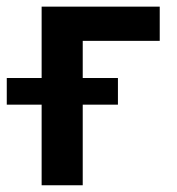

<svg xmlns="http://www.w3.org/2000/svg" viewBox="-64 -550 525 570"><path d="M410.2 -428.7H181.6V-318.4H286.1V-239.3H181.6V0H59.6V-239.3H-43.9V-318.4H59.6V-530.3H410.2Z"/></svg>

Font: Pretendard Std SemiBold
Style: Regular
Weight: 600
Designer: Base glyphs from Inter by Rasmus Andersson; Hangeul glyphs from Noto Sans CJK(Source Han Sans) by Jang Soo-young and Kan
Foundry: Kil Hyung-jin
Version: Version 1.309